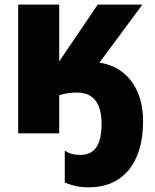

<svg xmlns="http://www.w3.org/2000/svg" viewBox="-20 -573 667 825"><path d="M594.7 -53.7Q594.7 37.1 566.9 101.1Q539.1 165 486.8 198.5Q434.6 231.9 360.8 231.9Q330.1 231.9 305.2 226.3Q280.3 220.7 258.3 211.4V74.7Q272 83.5 288.3 88.1Q304.7 92.8 325.7 92.8Q354 92.8 374.5 79.3Q395 65.9 405.8 36.1Q416.5 6.3 416.5 -42.5Q416.5 -85 405 -114.5Q393.6 -144 370.4 -159.7Q347.2 -175.3 311.5 -175.3Q287.6 -175.3 268.8 -172.1Q250 -168.9 234.4 -163.6V0H58.1V-553.2H234.4V-309.1L399.9 -553.2H591.8L407.2 -303.7Q467.8 -294.4 509.5 -260.3Q551.3 -226.1 573 -173.1Q594.7 -120.1 594.7 -53.7Z"/></svg>

Font: Open Sans SemiCondensed ExtraBold
Style: Regular
Weight: 800
Width: 4
Designer: Monotype Design Team
Foundry: Monotype Imaging Inc.
Version: Version 3.000